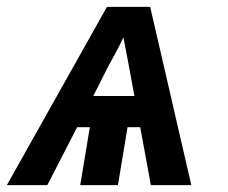

<svg xmlns="http://www.w3.org/2000/svg" viewBox="-45 -540 665 560"><path d="M-25 0 267 -520H393L513 0H395L364 -169H327L299 0H189L217 -169H180L93 0ZM347 -260 331 -347Q327 -368 323 -389Q319 -410 315 -431Q305 -410 294 -389Q283 -368 271 -347L227 -260Z"/></svg>

Font: Iosevka XBd Ex Obl
Style: Regular
Weight: 800
Width: 7
Italic angle: -9°
Monospace: yes
Designer: Belleve Invis
Foundry: Belleve Invis
Version: Version 32.5.0; ttfautohint (v1.8.4)